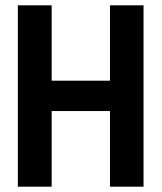

<svg xmlns="http://www.w3.org/2000/svg" viewBox="-20 -701 607 721"><path d="M519 0H393V-284H174V0H47V-681H174V-398H393V-681H519Z"/></svg>

Font: Do Hyeon
Style: Regular
Weight: 400
Version: Version 1.001